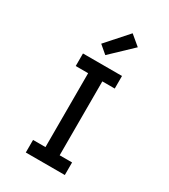

<svg xmlns="http://www.w3.org/2000/svg" viewBox="-220 -1021 990 1125"><g transform="rotate(30 275.0 -459.0)"><path d="M143 0V-85H227V-585H143V-670H407V-585H323V-85H407V0ZM261 -727 207 -773 336 -918 403 -862Z"/></g></svg>

Font: Lode Dark
Style: Bold
Weight: 700
Monospace: yes
Designer: Belleve Invis
Foundry: Belleve Invis
Version: Version 29.2.0; ttfautohint (v1.8.3)